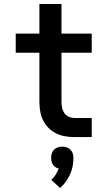

<svg xmlns="http://www.w3.org/2000/svg" viewBox="-20 -689 540 965"><path d="M441 0H355Q331 0 307.5 -4Q284 -8 262.5 -18.5Q241 -29 224 -46Q207 -63 196.5 -84.5Q186 -106 182 -130Q178 -154 178 -178V-424H59V-520H178V-669H289V-520H441V-424H289V-178Q289 -163 292 -148Q295 -133 303.5 -120.5Q312 -108 326 -102Q340 -96 355 -96H441ZM282 256 238 215Q251 203 260 188.5Q269 174 275 158Q266 156 258.5 151Q251 146 246 138.5Q241 131 239 122Q237 113 237 104Q237 93 240.5 82Q244 71 252 63Q260 55 271 51.5Q282 48 293 48Q304 48 315 51.5Q326 55 334 63Q342 71 345.5 82Q349 93 349 104Q349 126 345 147Q341 168 332 187.5Q323 207 310.5 224.5Q298 242 282 256Z"/></svg>

Font: Moesevka
Style: Bold
Weight: 700
Monospace: yes
Designer: Belleve Invis
Foundry: Belleve Invis
Version: Version 32.5.0; ttfautohint (v1.8.4)